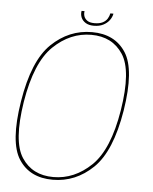

<svg xmlns="http://www.w3.org/2000/svg" viewBox="-50 -722 612 768"><g transform="rotate(5 255.5 -337.5)"><path d="M190 4Q282 4 352 -63.5Q422 -131 449 -296.5Q475.5 -462 431.8 -530Q388 -598 296 -598Q203.5 -598 133.2 -530.2Q63 -462.5 36.5 -296.5Q10 -131.5 53.8 -63.8Q97.5 4 190 4ZM191.5 -7Q107 -7 64.8 -71.5Q22.5 -136 48 -296.5Q74 -456.5 141.8 -521.8Q209.5 -587 294 -587Q378.5 -587 421 -522.2Q463.5 -457.5 437.5 -296.5Q411.5 -137 343.8 -72Q276 -7 191.5 -7ZM300 -624Q322.5 -624 338 -632Q353.5 -640 362.8 -652.5Q372 -665 374.5 -679H362Q360 -668 353.8 -657.8Q347.5 -647.5 335 -641Q322.5 -634.5 302 -634.5Q283.5 -634.5 273.5 -641.2Q263.5 -648 260 -658Q256.5 -668 258.5 -679H246.5Q244 -665 249.2 -652.5Q254.5 -640 267.2 -632Q280 -624 300 -624Z"/></g></svg>

Font: Anybody Thin
Style: Italic
Weight: 100
Italic angle: -10°
Designer: Tyler Finck
Foundry: Etcetera Type Company
Version: Version 1.114;gftools[0.9.25]